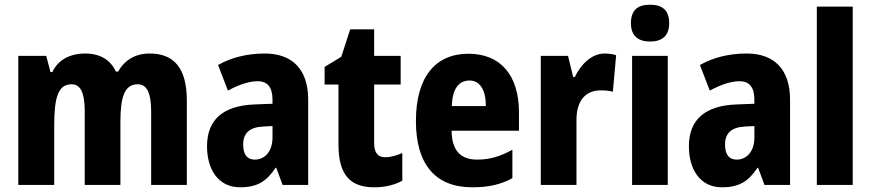

<svg xmlns="http://www.w3.org/2000/svg" viewBox="-20 -788 3711 818"><path d="M618 -560C556 -560 511 -532 483 -483H474C453 -528 412 -560 343 -560C276 -560 226 -531 203 -481H195L177 -550H58V0H211V-253C211 -371 227 -429 285 -429C323 -429 341 -393 341 -314V0H493V-269C493 -376 511 -429 567 -429C605 -429 624 -393 624 -314V0H776V-359C776 -496 723 -560 618 -560Z M1108 -560C1031 -560 963 -542 909 -511L951 -402C999 -428 1042 -442 1078 -442C1119 -442 1141 -417 1141 -363V-346L1064 -343C933 -338 862 -280 862 -165C862 -67 909 10 1003 10C1077 10 1116 -16 1154 -73H1157L1184 0H1293V-363C1293 -493 1225 -560 1108 -560ZM1102 -249 1141 -251V-202C1141 -144 1109 -108 1066 -108C1034 -108 1016 -128 1016 -172C1016 -220 1042 -246 1102 -249Z M1621 -118C1589 -118 1574 -138 1574 -179V-428H1687V-550H1574V-663H1472L1434 -546L1363 -503V-428H1422V-173C1422 -43 1472 10 1574 10C1622 10 1660 0 1694 -18V-136C1668 -125 1644 -118 1621 -118Z M1976 -559C1834 -559 1752 -459 1752 -272C1752 -89 1834 10 1992 10C2062 10 2114 -2 2163 -29V-150C2110 -121 2067 -108 2013 -108C1940 -108 1905 -149 1904 -231H2191V-309C2191 -468 2112 -559 1976 -559ZM1980 -445C2025 -445 2050 -405 2050 -336H1905C1907 -413 1937 -445 1980 -445Z M2556 -560C2499 -560 2453 -511 2429 -460H2422L2400 -550H2284V0H2436V-277C2436 -363 2478 -403 2539 -403C2562 -403 2578 -401 2591 -397L2605 -553C2588 -558 2571 -560 2556 -560Z M2750 -768C2697 -768 2668 -745 2668 -689C2668 -635 2699 -611 2750 -611C2800 -611 2831 -635 2831 -689C2831 -744 2802 -768 2750 -768ZM2825 -550H2673V0H2825Z M3161 -560C3084 -560 3016 -542 2962 -511L3004 -402C3052 -428 3095 -442 3131 -442C3172 -442 3194 -417 3194 -363V-346L3117 -343C2986 -338 2915 -280 2915 -165C2915 -67 2962 10 3056 10C3130 10 3169 -16 3207 -73H3210L3237 0H3346V-363C3346 -493 3278 -560 3161 -560ZM3155 -249 3194 -251V-202C3194 -144 3162 -108 3119 -108C3087 -108 3069 -128 3069 -172C3069 -220 3095 -246 3155 -249Z M3613 0V-760H3460V0Z"/></svg>

Font: Noto Sans Thai Looped Condensed ExtraBold
Style: Regular
Weight: 800
Width: 3
Designer: Sasikarn Vongin, Ben Mitchell
Foundry: The Fontpad Ltd
Version: Version 1.001